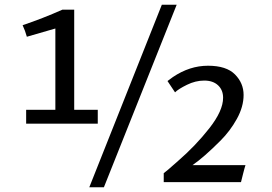

<svg xmlns="http://www.w3.org/2000/svg" viewBox="-20 -773 1153 815"><path d="M86 -642 76 -666Q162 -695 245 -732H295V-307H395V-248H91V-307H215V-652L94 -617ZM421 22H359L667 -753H730ZM1003 0H675V-38Q676 -38 695 -54L736 -90Q810 -154 868.5 -228.5Q927 -303 927 -358Q927 -391 905.5 -411Q884 -431 847 -431Q810 -431 773.5 -413Q737 -395 723 -381L691 -429L714 -446Q785 -494 863 -494Q941 -494 977.5 -457Q1014 -420 1014 -370Q1014 -320 985.5 -268.5Q957 -217 916 -176Q844 -104 797 -72H1022Q1018 -60 1012 -36Z"/></svg>

Font: Rosario
Style: Regular
Weight: 400
Designer: Hector Gatti
Foundry: Omnibus-Type
Version: Version 1.002